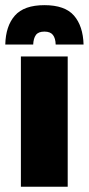

<svg xmlns="http://www.w3.org/2000/svg" viewBox="-33 -706 336 726"><path d="M46 0V-492.5H223V0ZM135 -686.5Q212.5 -686.5 246.8 -647Q281 -607.5 283 -537.5H177.5Q177 -561 167.2 -573.8Q157.5 -586.5 135 -586.5Q112 -586.5 102.8 -573.8Q93.5 -561 92.5 -537.5H-13Q-11.5 -607.5 23.2 -647Q58 -686.5 135 -686.5Z"/></svg>

Font: Anek Latin Medium ExtraBold
Style: Regular
Weight: 800
Version: Version 1.003